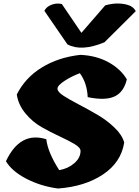

<svg xmlns="http://www.w3.org/2000/svg" viewBox="-20 -1079 797 1099"><path d="M441 -215Q441 -234 406.5 -254.5Q372 -275 321 -298.5Q270 -322 218 -351.5Q166 -381 125.5 -430Q85 -479 76 -538Q124 -634 219 -692.5Q314 -751 440 -765Q531 -761 600.5 -723Q670 -685 706 -625Q689 -552 636 -527Q583 -502 482 -523Q478 -605 437 -660Q391 -643 350 -616.5Q309 -590 309 -571.5Q309 -553 344 -530.5Q379 -508 431 -481Q483 -454 537 -422.5Q591 -391 635 -349Q679 -307 691 -263Q673 -149 569 -80Q465 -11 312 0Q214 -13 131.5 -55.5Q49 -98 14 -156Q95 -329 245 -282Q254 -206 319 -105Q370 -114 405.5 -145Q441 -176 441 -215ZM578 -837Q446 -782 366 -825L234 -1017Q245 -1040 274 -1051.5Q303 -1063 334 -1056L446 -891L582 -1048Q646 -1067 704 -1053Q742 -1044 757 -1015Z"/></svg>

Font: Tillana ExtraBold
Style: Regular
Weight: 800
Designer: Lipi Raval (Devanagari, Latin), Jonny Pinhorn (Latin)
Foundry: Indian Type Foundry
Version: Version 2.003;PS 1.0;hotconv 1.0.79;makeotf.lib2.5.61930; tt